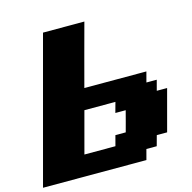

<svg xmlns="http://www.w3.org/2000/svg" viewBox="-123 -998 1121 1121"><g transform="rotate(-15 437.5 -437.5)"><path d="M0 0H625L641.6 -62.5H704.1L721.2 -125H783.7Q794.9 -166.5 817.1 -249.8Q839.4 -333 850.6 -375H788.1L804.7 -437.5H742.2L758.8 -500H383.8Q400.4 -562.5 433.8 -687.5Q467.3 -812.5 484.4 -875H234.4Q195.3 -729 117.2 -437.5Q39.1 -146 0 0ZM471.2 -125H283.7Q294.9 -167 317.1 -250Q339.4 -333 350.6 -375H538.1L521 -312.5H583.5Q578.1 -291.5 567.1 -249.8Q556.2 -208 550.3 -187.5H487.8Z"/></g></svg>

Font: Faithful 32x
Style: BoldOblique
Weight: 400
Foundry: Faithful Resource Pack
Version: Version 1.0; January 27, 2023